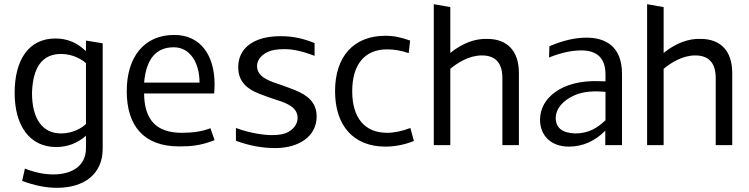

<svg xmlns="http://www.w3.org/2000/svg" viewBox="-20 -694 3581 918"><path d="M252 204C382 204 471 139 471 17V-487L391 -500V-451H389C349 -490 301 -510 245 -510C116 -510 50 -406 50 -250C50 -95 120 9 249 9C302 9 350 -9 391 -45V15C391 100 323 140 235 140C192 140 147 131 99 112L86 171C145 193 200 204 252 204ZM133 -250C137 -374 183 -436 272 -436C327 -436 370 -411 391 -392V-101C370 -81 327 -56 272 -56C183 -56 133 -126 133 -250Z M836 6C891 6 938 3 1006 -24L986 -81C949 -66 903 -59 849 -59C725 -59 670 -124 669 -247H1004C1005 -262 1006 -276 1006 -291C1006 -427 941 -527 813 -527C670 -527 586 -423 586 -258C586 -93 667 6 836 6ZM669 -299C679 -412 726 -468 811 -468C888 -468 934 -395 934 -299Z M1295 14C1412 14 1494 -44 1494 -137C1494 -205 1449 -239 1393 -262C1365 -273 1337 -284 1309 -293C1253 -311 1209 -332 1209 -379C1209 -400 1223 -429 1261 -446C1280 -455 1306 -459 1340 -459C1375 -459 1419 -452 1484 -427V-488C1432 -509 1384 -521 1321 -521C1193 -521 1119 -464 1119 -373C1119 -302 1163 -268 1219 -246C1247 -235 1275 -225 1303 -216C1359 -199 1403 -177 1403 -130C1403 -111 1393 -82 1358 -63C1341 -53 1315 -48 1281 -48C1242 -48 1176 -57 1108 -82V-21C1170 2 1232 14 1295 14Z M1823 7C1869 7 1914 -2 1959 -20L1942 -82C1902 -67 1865 -59 1831 -59C1724 -59 1664 -130 1664 -258C1664 -386 1724 -458 1831 -458C1865 -458 1899 -452 1934 -440L1941 -500C1904 -513 1868 -523 1823 -523C1672 -523 1582 -425 1582 -258C1582 -91 1672 7 1823 7Z M2382 -321V0H2461V-345C2461 -453 2403 -508 2310 -508C2251 -510 2192 -488 2133 -441V-660L2054 -674V0H2133V-365C2168 -394 2223 -429 2284 -429C2348 -429 2382 -394 2382 -321Z M2700 7C2765 7 2823 -18 2874 -69V0H2954V-341C2954 -473 2874 -514 2784 -514C2729 -514 2670 -500 2607 -473L2605 -419C2662 -442 2714 -453 2759 -453C2827 -453 2875 -423 2875 -339V-305L2839 -306C2666 -311 2562 -225 2562 -122C2562 -47 2613 7 2700 7ZM2637 -131C2637 -170 2667 -212 2726 -238C2773 -259 2825 -259 2875 -255V-119C2836 -82 2794 -56 2730 -56C2668 -58 2637 -83 2637 -131Z M3402 -321V0H3481V-345C3481 -453 3423 -508 3330 -508C3271 -510 3212 -488 3153 -441V-660L3074 -674V0H3153V-365C3188 -394 3243 -429 3304 -429C3368 -429 3402 -394 3402 -321Z"/></svg>

Font: All Genders v4 Light
Style: Regular
Weight: 300
Designer: Rassam Alawdi
Foundry: Rassam Art
Version: Version 3.100;FEAKit 1.0